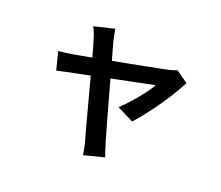

<svg xmlns="http://www.w3.org/2000/svg" viewBox="-120 -804 1240 1078"><g transform="rotate(20 500.0 -264.5)"><path d="M396 -629Q399 -612 403 -594Q407 -576 411 -556Q419 -529 431.5 -483.5Q444 -438 459.5 -383Q475 -328 490.5 -270.5Q506 -213 521 -160.5Q536 -108 547 -68.5Q558 -29 564 -9Q568 0 572 15Q576 30 581 44.5Q586 59 590 69L468 100Q466 80 461.5 58Q457 36 451 16Q445 -4 434 -45.5Q423 -87 408.5 -141Q394 -195 378.5 -253Q363 -311 348.5 -366Q334 -421 322 -464.5Q310 -508 302 -532Q297 -551 290 -568Q283 -585 275 -600ZM876 -479Q860 -447 835 -405.5Q810 -364 779.5 -320.5Q749 -277 719 -238.5Q689 -200 663 -172L564 -222Q591 -246 621 -280Q651 -314 677.5 -348.5Q704 -383 718 -409Q708 -407 676.5 -400.5Q645 -394 601 -385Q557 -376 505 -365.5Q453 -355 400.5 -344Q348 -333 300.5 -323.5Q253 -314 217.5 -306.5Q182 -299 165 -295L138 -402Q161 -404 182 -407Q203 -410 227 -414Q238 -416 269 -421.5Q300 -427 343.5 -435Q387 -443 436.5 -452.5Q486 -462 536.5 -471.5Q587 -481 632 -490Q677 -499 710 -505.5Q743 -512 757 -515Q769 -518 782 -522Q795 -526 804 -530Z"/></g></svg>

Font: Noto Sans HK SemiBold
Style: Regular
Weight: 600
Version: Version 2.004-H2;hotconv 1.0.118;makeotfexe 2.5.65603